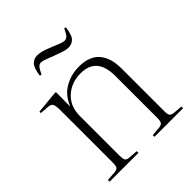

<svg xmlns="http://www.w3.org/2000/svg" viewBox="-195 -843 974 974"><g transform="rotate(-45 292.0 -356.5)"><path d="M33 0V-12L87 -16Q103 -18 108 -26Q113 -34 113 -60V-427Q113 -465 107 -476.5Q101 -488 80 -489L32 -493L33 -503L158 -515L162 -511L161 -414H163Q186 -470 233 -496.5Q280 -523 335 -523Q410 -523 446 -481.5Q482 -440 482 -364V-57Q482 -35 487.5 -26.5Q493 -18 512 -16L560 -12V0H355V-12L402 -16Q422 -18 427.5 -27Q433 -36 433 -58V-359Q433 -493 318 -493Q251 -493 206.5 -452Q162 -411 162 -344V-59Q162 -36 166.5 -27Q171 -18 187 -16L240 -12V0ZM368 -628Q352 -628 333.5 -634Q315 -640 288 -650Q250 -665 236.5 -669.5Q223 -674 214 -674Q203 -674 194.5 -665Q186 -656 173 -628L163 -631Q170 -681 186.5 -697Q203 -713 225 -713Q240 -713 257 -709Q274 -705 305 -692Q343 -676 356 -671.5Q369 -667 379 -667Q388 -667 397 -674.5Q406 -682 420 -713L430 -710Q423 -658 406 -643Q389 -628 368 -628Z"/></g></svg>

Font: Display Extralight
Style: Regular
Weight: 200
Designer: Latin by Veronika Burian and Jose Scaglione. Greek by Irene Vlachou. Cyrillic by Vera Evstafieva.
Foundry: TypeTogether
Version: Version 3.002